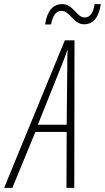

<svg xmlns="http://www.w3.org/2000/svg" viewBox="-87 -913 510 933"><path d="M132 -794H161C169 -835 183 -860 213 -860C253 -860 269 -795 322 -795C364 -795 393 -826 403 -893H373C365 -846 349 -828 324 -828C286 -828 269 -893 216 -893C170 -893 142 -860 132 -794ZM-67 0H-27L85 -272H237L236 0H274L275 -717H228ZM97 -307 212 -594C225 -626 234 -650 240 -669H242C240 -650 240 -624 240 -595L237 -307Z"/></svg>

Font: Noto Sans ExtraCondensed ExtraLight
Style: Italic
Weight: 200
Width: 2
Italic angle: -12°
Designer: Monotype Design Team
Foundry: Monotype Imaging Inc.
Version: Version 2.013